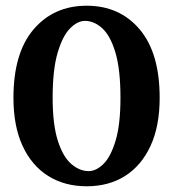

<svg xmlns="http://www.w3.org/2000/svg" viewBox="-20 -645 605 671"><path d="M283 -625Q398 -625 468 -542.5Q538 -460 538 -303Q538 -204 506 -135Q474 -66 417 -30Q360 6 283 6Q206 6 148.5 -30Q91 -66 59 -135Q27 -204 27 -303Q27 -460 97.5 -542.5Q168 -625 283 -625ZM277 -572Q251 -572 225 -546Q199 -520 181.5 -461Q164 -402 164 -303Q164 -210 182 -153.5Q200 -97 229 -72Q258 -47 290 -47Q316 -47 341.5 -72Q367 -97 384 -153.5Q401 -210 401 -303Q401 -402 383.5 -461Q366 -520 337.5 -546Q309 -572 277 -572Z"/></svg>

Font: Ruwudu
Style: Bold
Weight: 700
Designer: Becca Hirsbrunner Spalinger
Foundry: SIL International
Version: Version 3.000